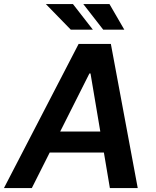

<svg xmlns="http://www.w3.org/2000/svg" viewBox="-41 -949 785 969"><path d="M119.7 0H-21L355.8 -727.3H518.5L654.1 0H513.5L483.3 -179.3H209.9ZM262.8 -285.2H465.2L415.8 -578.1H410.2ZM427.6 -799.4H316.1L190.3 -928.6H327.1ZM586.3 -799.4H479.8L379.3 -928.6H511.4Z"/></svg>

Font: Inter UI Semi Bold
Style: Italic
Weight: 600
Italic angle: -9.39999°
Designer: Rasmus Andersson
Foundry: rsms
Version: 3.2;8d6f07862